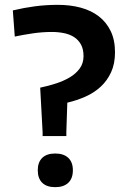

<svg xmlns="http://www.w3.org/2000/svg" viewBox="-20 -768 529 793"><path d="M156 -222 146 -406Q180 -413 212 -423.5Q244 -434 269 -449Q294 -464 309.5 -485.5Q325 -507 325 -536Q325 -565 314.5 -584Q304 -603 286.5 -614.5Q269 -626 245 -631Q221 -636 194 -636Q154 -636 114 -630Q74 -624 41 -617L33 -725Q79 -736 124.5 -742Q170 -748 219 -748Q270 -748 313 -736.5Q356 -725 387.5 -701Q419 -677 437 -640Q455 -603 455 -552Q455 -505 439 -470Q423 -435 396 -410Q369 -385 333 -369Q297 -353 258 -344L254 -223V-206H156ZM208 5Q173 5 154.5 -13Q136 -31 136 -65Q136 -98 154.5 -116Q173 -134 208 -134Q243 -134 262 -116Q281 -98 281 -65Q281 -31 262 -13Q243 5 208 5Z"/></svg>

Font: Encode Sans Wide
Style: SemiBold
Weight: 600
Designer: Pablo Impallari, Andres Torresi
Foundry: Pablo Impallari, Andres Torresi
Version: Version 1.000; ttfautohint (v1.00) -l 8 -r 50 -G 200 -x 14 -